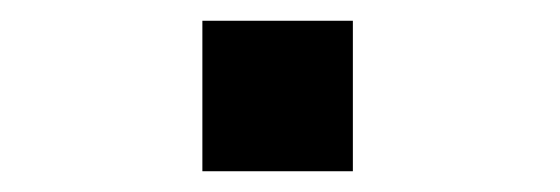

<svg xmlns="http://www.w3.org/2000/svg" viewBox="-20 -165 540 185"><path d="M175 0V-145H320V0Z"/></svg>

Font: TypoPRO Lekton
Style: Bold
Weight: 700
Monospace: yes
Designer: Paolo Mazzetti, Luciano Perondi, Raffaele Flato, Elena Papassissa, Emilio Macchia, Michela Povoleri, Tobias Seemiller, R
Version: Version 34.000